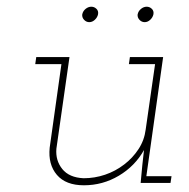

<svg xmlns="http://www.w3.org/2000/svg" viewBox="-20 -545 563 572"><path d="M399 0H488L491 -20H416L466 -375H367L364 -354H442L414 -159Q410 -127 392.5 -100.5Q375 -74 350 -55Q324 -35 293 -24.5Q262 -14 229 -14Q186 -16 165.5 -41.5Q145 -67 148 -102L187 -375H88L85 -354H163L128 -105Q123 -55 149.5 -24Q176 7 230 7Q286 7 334 -21.5Q382 -50 409 -98L404 -53ZM390 -502Q389 -493 395.5 -486Q402 -479 411 -479Q420 -479 427.5 -486Q435 -493 437 -502Q439 -512 432.5 -518.5Q426 -525 417 -525Q408 -525 400 -518.5Q392 -512 390 -502ZM225 -502Q224 -493 230.5 -486Q237 -479 246 -479Q255 -479 262.5 -486Q270 -493 272 -502Q274 -512 267.5 -518.5Q261 -525 252 -525Q243 -525 235 -518.5Q227 -512 225 -502Z"/></svg>

Font: Josefin Slab Thin ExtraLight
Style: Italic
Weight: 250
Italic angle: -12°
Version: Version 2.000